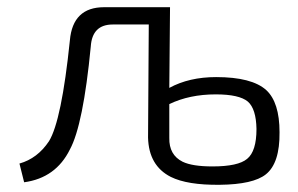

<svg xmlns="http://www.w3.org/2000/svg" viewBox="-20 -504 828 533"><path d="M450 -260Q505 -290 580 -290Q679 -290 719 -254Q756 -220 756 -137Q757 -51 718 -20Q683 8 590 9Q500 10 454 -13Q393 -44 391 -122L393 -436H293Q236 -436 232 -375Q211 -157 174 -89Q135 -10 47 2L34 -50Q84 -64 116 -112Q151 -169 174 -392Q182 -484 269 -484H452ZM450 -121Q449 -74 487 -55Q514 -42 570 -42Q641 -42 666 -63Q692 -84 692 -146Q691 -202 668 -222Q644 -242 579 -242Q506 -242 450 -215Z"/></svg>

Font: Taylor Sans Light
Style: Regular
Weight: 300
Italic angle: -8°
Designer: Natanael Gama
Version: Version 1.001 September 8, 2015